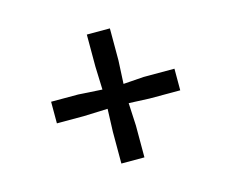

<svg xmlns="http://www.w3.org/2000/svg" viewBox="-74 -660 817 678"><g transform="rotate(-15 334.5 -321.0)"><path d="M292.2 -85.4V-201.6L295.2 -284.7L207.9 -281.4H109V-360.4H207.9L295.2 -355.1L292.2 -439.9V-556.9H376.5V-439.9L372.3 -355.1L447.3 -360.4H559.9V-281.4H447.3L372.3 -284.7L376.5 -201.6V-85.4Z"/></g></svg>

Font: Merriweather Light
Style: Regular
Weight: 300
Designer: Eben Sorkin
Foundry: Eben Sorkin
Version: Version 2.100